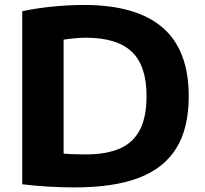

<svg xmlns="http://www.w3.org/2000/svg" viewBox="-20 -768 846 794"><path d="M72 -6V-721.5Q126 -733.5 195 -740.5Q264 -747.5 327 -747.5Q543 -747.5 651.8 -654.5Q760.5 -561.5 760.5 -370Q760.5 -237.5 708.8 -154.5Q657 -71.5 553.2 -32.2Q449.5 7 289.5 7Q178 7 72 -6ZM586 -371Q586 -496.5 524.8 -554.2Q463.5 -612 335.5 -612Q294.5 -612 243 -604V-133Q276 -129.5 334 -129.5Q421 -129.5 476.5 -154.2Q532 -179 559 -232Q586 -285 586 -371Z"/></svg>

Font: Encode Sans Semi Expanded
Style: Bold
Weight: 700
Width: 6
Designer: Multiple Designers
Foundry: Impallari Type
Version: Version 2.000